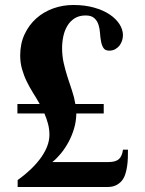

<svg xmlns="http://www.w3.org/2000/svg" viewBox="-20 -750 583 770"><path d="M273.9 -730Q320.3 -730 357.4 -719.5Q394.5 -709 420.2 -691.7Q445.8 -674.3 459.5 -652.6Q473.1 -630.9 473.1 -608.9Q473.1 -598.6 469.7 -587.6Q466.3 -576.7 459.5 -567.6Q452.6 -558.6 442.1 -552.7Q431.6 -546.9 418 -546.9Q401.9 -546.9 395 -557.4Q388.2 -567.9 385.3 -583.5Q382.3 -599.1 381.1 -617.4Q379.9 -635.7 374.8 -651.4Q369.6 -667 357.9 -677.5Q346.2 -688 323.2 -688Q297.4 -688 279.3 -676.5Q261.2 -665 250 -646.2Q238.8 -627.4 233.9 -604Q229 -580.6 229 -557.1Q229 -525.4 235.6 -496.6Q242.2 -467.8 251 -440.4Q259.8 -413.1 268.8 -386.5Q277.8 -359.9 282.2 -333H396V-294.9H286.1Q285.6 -263.2 276.9 -233.9Q268.1 -204.6 254.2 -179.2Q240.2 -153.8 223.4 -133.5Q206.5 -113.3 189.9 -100.1H415Q444.3 -100.1 457.3 -112.3Q470.2 -124.5 473.1 -149.9H493.2Q493.2 -134.3 492.7 -116.9Q492.2 -99.6 489.7 -83Q487.3 -66.4 482.4 -51.3Q477.5 -36.1 468.3 -24.9Q459 -13.7 444.8 -6.8Q430.7 0 410.2 0H50.8V-27.8Q113.3 -73.2 145.8 -119.9Q178.2 -166.5 178.2 -209Q178.2 -232.4 172.6 -253.4Q167 -274.4 158.2 -294.9H49.8V-333H139.2Q126.5 -355.5 112.5 -377.7Q98.6 -399.9 87.2 -423.3Q75.7 -446.8 68.4 -472.7Q61 -498.5 61 -527.8Q61 -574.7 78.4 -612.1Q95.7 -649.4 125 -675.8Q154.3 -702.1 192.9 -716.1Q231.4 -730 273.9 -730Z"/></svg>

Font: Berkshire Swash
Style: Regular
Weight: 700
Designer: Astigmatic (AOETI)
Foundry: Astigmatic (AOETI)
Version: Version 1.000